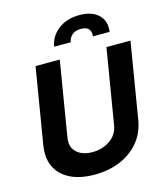

<svg xmlns="http://www.w3.org/2000/svg" viewBox="-137 -1064 1016 1178"><g transform="rotate(-15 370.5 -475.0)"><path d="M588.8 -727.3H741.5L661.9 -246.4Q648.4 -164.1 600 -106.7Q551.5 -49.4 478.5 -19.5Q405.5 10.3 317.8 10.3Q229.8 10.3 166.7 -19.5Q103.7 -49.4 74.6 -106.7Q45.5 -164.1 58.9 -246.4L138.5 -727.3H292.3L213.8 -251.8Q204.2 -193.5 240.2 -160.2Q276.3 -126.8 340.2 -126.8Q404.1 -126.8 452.2 -160.2Q500.4 -193.5 509.9 -251.8ZM279.5 -812.5Q290.1 -877.1 343.9 -918.5Q397.7 -959.9 479 -959.9Q559.7 -959.9 600.9 -918.5Q642 -877.1 631.4 -812.5H525.9Q529.5 -837.4 516.7 -856.5Q503.9 -875.7 465.9 -875.7Q427.2 -875.7 407.7 -856.4Q388.1 -837 384.9 -812.5Z"/></g></svg>

Font: Inter UI
Style: Bold Italic
Weight: 700
Italic angle: 9.39999°
Designer: Rasmus Andersson
Foundry: rsms
Version: 3.2;8d6f07862